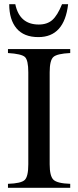

<svg xmlns="http://www.w3.org/2000/svg" viewBox="-20 -896 373 916"><path d="M276 -876H305Q287 -719 163 -719Q94 -719 59 -760.5Q24 -802 24 -876H53Q73 -779 165 -779Q205 -779 229.5 -800.5Q254 -822 276 -876ZM315 0H18V-19Q81 -21 98 -37.5Q115 -54 115 -112V-551Q115 -609 99 -624Q83 -639 18 -643V-662H315V-643Q252 -640 234.5 -624Q217 -608 217 -551V-112Q217 -56 235 -38.5Q253 -21 315 -19Z"/></svg>

Font: STIX Math
Style: Regular
Weight: 400
Designer: MicroPress Inc., with final additions and corrections provided by Coen Hoffman, Elsevier (retired)
Version: Version 1.1.1